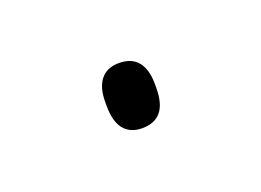

<svg xmlns="http://www.w3.org/2000/svg" viewBox="-31 -345 215 158"><g transform="rotate(-20 77.0 -266.5)"><path d="M76.5 -238Q66 -238 60.5 -244.8Q55 -251.5 55 -265.5V-268.5Q55 -281.5 60.5 -288.2Q66 -295 76.5 -295Q87.5 -295 93 -288.2Q98.5 -281.5 98.5 -268.5V-265.5Q98.5 -251.5 93 -244.8Q87.5 -238 76.5 -238Z"/></g></svg>

Font: Anek Malayalam Medium Thin
Style: Regular
Weight: 250
Version: Version 1.003